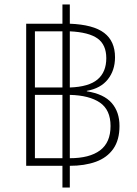

<svg xmlns="http://www.w3.org/2000/svg" viewBox="-20 -780 613 858"><path d="M97 -39V-674H259V-760H292V-674Q397 -670 445.5 -633Q494 -596 494 -524Q494 -466 462 -425.5Q430 -385 368 -374V-372Q444 -360 479 -320Q514 -280 514 -217Q514 -154 486 -114.5Q458 -75 408 -57Q358 -39 292 -39V58H259V-39ZM136 -389H259V-640H136ZM455 -520Q455 -580 416 -608Q377 -636 292 -640V-389Q377 -392 416 -425Q455 -458 455 -520ZM136 -73H259V-356H136ZM474 -217Q474 -289 426.5 -321.5Q379 -354 292 -356V-73Q380 -73 427 -108Q474 -143 474 -217Z"/></svg>

Font: Noto Sans Thai UI ExtLt
Style: Regular
Weight: 200
Designer: Monotype Design Team
Foundry: Monotype Imaging Inc.
Version: Version 2.000;GOOG;noto-source:20170915:90ef993387c0